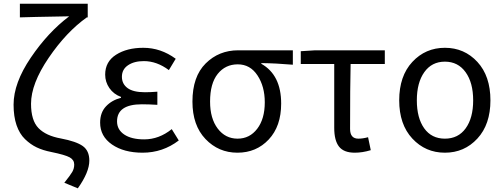

<svg xmlns="http://www.w3.org/2000/svg" viewBox="-20 -816 2732 1042"><path d="M402.3 206.1 329.1 175.8Q361.3 135.7 372.1 117.2Q382.8 98.6 382.8 77.1Q382.8 51.8 358.4 38.1Q334 24.4 257.8 8.8Q212.9 0 179.2 -16.1Q145.5 -32.2 115.7 -61Q85.9 -89.8 69.8 -136.7Q53.7 -183.6 53.7 -248Q53.7 -365.2 147 -502.9Q240.2 -640.6 355.5 -727.5Q132.8 -723.6 87.9 -721.7V-795.9H456.1V-721.7H451.2Q339.8 -642.6 244.1 -502Q148.4 -361.3 148.4 -252.9Q148.4 -162.1 189 -120.6Q229.5 -79.1 310.5 -64.5Q393.6 -48.8 429.2 -23.4Q464.8 2 464.8 55.7Q464.8 118.2 402.3 206.1Z M753.9 12.7Q652.3 12.7 587.9 -31.7Q523.4 -76.2 523.4 -150.4Q523.4 -205.1 555.2 -238.8Q586.9 -272.5 636.7 -285.2V-290Q596.7 -304.7 573.7 -337.9Q550.8 -371.1 550.8 -411.1Q550.8 -481.4 609.9 -519Q668.9 -556.6 757.8 -556.6Q852.5 -556.6 933.6 -497.1L896.5 -435.5Q831.1 -484.4 760.7 -484.4Q708 -484.4 674.8 -461.9Q641.6 -439.5 641.6 -399.4Q641.6 -360.4 672.4 -337.9Q703.1 -315.4 766.6 -315.4Q794.9 -315.4 834 -318.4V-247.1Q787.1 -250 750 -250Q615.2 -250 615.2 -157.2Q615.2 -112.3 654.3 -85.9Q693.4 -59.6 762.7 -59.6Q842.8 -59.6 912.1 -115.2L950.2 -53.7Q863.3 12.7 753.9 12.7Z M1024.4 -264.6Q1024.4 -400.4 1096.2 -471.7Q1168 -543 1272.5 -543H1569.3V-464.8Q1476.6 -472.7 1398.4 -473.6V-469.7Q1505.9 -409.2 1505.9 -253.9Q1505.9 -130.9 1438.5 -59.1Q1371.1 12.7 1268.6 12.7Q1166 12.7 1095.2 -61.5Q1024.4 -135.7 1024.4 -264.6ZM1269.5 -63.5Q1335 -63.5 1376 -117.2Q1417 -170.9 1417 -260.7Q1417 -346.7 1377.4 -406.7Q1337.9 -466.8 1270.5 -466.8Q1203.1 -466.8 1161.6 -415Q1120.1 -363.3 1120.1 -264.6Q1120.1 -172.9 1161.6 -118.2Q1203.1 -63.5 1269.5 -63.5Z M1905.3 12.7Q1845.7 12.7 1819.8 -20.5Q1793.9 -53.7 1793.9 -122.1V-468.8H1612.3V-538.1L1690.4 -543H2068.4V-468.8H1882.8Q1879.9 -345.7 1879.9 -116.2Q1879.9 -63.5 1924.8 -63.5Q1949.2 -63.5 1977.5 -71.3L1992.2 -1Q1947.3 12.7 1905.3 12.7Z M2146.5 -271.5Q2146.5 -403.3 2217.8 -480Q2289.1 -556.6 2394.5 -556.6Q2500 -556.6 2570.8 -480Q2641.6 -403.3 2641.6 -271.5Q2641.6 -140.6 2570.8 -64Q2500 12.7 2394.5 12.7Q2289.1 12.7 2217.8 -64Q2146.5 -140.6 2146.5 -271.5ZM2282.2 -119.6Q2322.3 -63.5 2394.5 -63.5Q2466.8 -63.5 2507.3 -119.6Q2547.9 -175.8 2547.9 -271.5Q2547.9 -367.2 2506.8 -424.3Q2465.8 -481.4 2394.5 -481.4Q2323.2 -481.4 2282.7 -424.3Q2242.2 -367.2 2242.2 -271.5Q2242.2 -175.8 2282.2 -119.6Z"/></svg>

Font: Bpmf Zihi Sans Regular
Style: Regular
Weight: 400
Foundry: But Ko
Version: Version 1.320